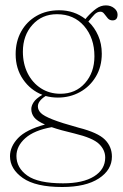

<svg xmlns="http://www.w3.org/2000/svg" viewBox="-20 -474 467 730"><path d="M279 11.5Q352 30 378.8 56.8Q405.5 83.5 405.5 121.5Q405.5 172 355.8 204.5Q306 237 216.5 237Q115.5 237 66.8 202.8Q18 168.5 18 120Q18 83.5 48.5 51.2Q79 19 151 -0.5Q120.5 -14 109.8 -28Q99 -42 99 -59.5Q99 -71.5 107.8 -85.2Q116.5 -99 141 -113.5Q96 -131 67.8 -172Q39.5 -213 39.5 -268Q39.5 -316.5 60.5 -354.2Q81.5 -392 118.8 -413.5Q156 -435 205 -435Q262 -435 305 -401.5L310.5 -408.5Q328.5 -428.5 345.8 -441Q363 -453.5 382.5 -453.5Q401 -453.5 414 -443Q427 -432.5 427 -418.5Q427 -396.5 408 -396.5Q396.5 -396.5 389.5 -404.8Q382.5 -413 376.5 -421.2Q370.5 -429.5 362 -429.5Q349.5 -429.5 339.2 -419Q329 -408.5 316 -392Q339.5 -370 353.2 -338.8Q367 -307.5 367 -270Q367 -220.5 344.5 -182.8Q322 -145 284 -124Q246 -103 200 -103Q176 -103 153.5 -109Q124 -90 124 -69.5Q124 -56 135.2 -44.5Q146.5 -33 180 -19.8Q213.5 -6.5 279 11.5ZM196.5 -420Q139.5 -420 103.2 -379.5Q67 -339 67 -277.5Q67 -231.5 85.2 -195.2Q103.5 -159 135.8 -138.2Q168 -117.5 209.5 -117.5Q267.5 -117.5 303.2 -158Q339 -198.5 339 -260Q339 -329.5 300 -374.8Q261 -420 196.5 -420ZM42.5 119Q42.5 164 83.8 193.5Q125 223 219.5 223Q295.5 223 337.8 196.5Q380 170 380 125Q380 96 356.5 73.2Q333 50.5 263 33.5Q209.5 21 176.5 9.5Q109.5 21.5 76 51.5Q42.5 81.5 42.5 119Z"/></svg>

Font: Fraunces 144pt Soft Thin
Style: Regular
Weight: 100
Version: Version 1.000;[0bf87f6ff]